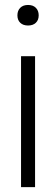

<svg xmlns="http://www.w3.org/2000/svg" viewBox="-20 -774 232 794"><path d="M67 0V-541.5H125V0ZM52 -710.5Q52 -730 63.8 -741.8Q75.5 -753.5 96 -753.5Q116.5 -753.5 128.2 -741.8Q140 -730 140 -710.5Q140 -691 128.2 -679.8Q116.5 -668.5 96 -668.5Q75.5 -668.5 63.8 -679.8Q52 -691 52 -710.5Z"/></svg>

Font: Encode Sans Condensed Light
Style: Regular
Weight: 300
Width: 3
Designer: Multiple Designers
Foundry: Impallari Type
Version: Version 2.000